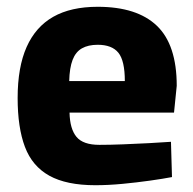

<svg xmlns="http://www.w3.org/2000/svg" viewBox="-20 -534 569 566"><path d="M261 12Q176 12 125.5 -16Q75 -44 53.5 -101Q32 -158 32 -245Q32 -336 58.5 -395.5Q85 -455 137 -484.5Q189 -514 268 -514Q384 -514 442.5 -458Q501 -402 501 -281L493 -202H185Q186 -154 205.5 -130.5Q225 -107 273 -107Q304 -107 342.5 -108.5Q381 -110 419 -112Q457 -114 484 -116L487 -12Q461 -7 422 -1.5Q383 4 341 8Q299 12 261 12ZM184 -295H348Q348 -355 329 -378.5Q310 -402 268 -402Q240 -402 221.5 -391.5Q203 -381 194 -357.5Q185 -334 184 -295Z"/></svg>

Font: Cairo Play ExtraBold
Style: Regular
Weight: 800
Version: Version 3.119